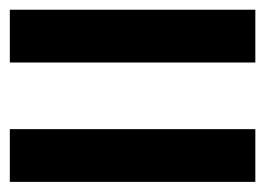

<svg xmlns="http://www.w3.org/2000/svg" viewBox="-20 -555 540 391"><path d="M0 -184.6V-292H500V-184.6ZM0 -427.7V-535.2H500V-427.7Z"/></svg>

Font: GenEi M Gothic v2 Bold
Style: Regular
Weight: 700
Version: Version 2.0